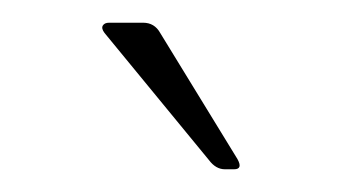

<svg xmlns="http://www.w3.org/2000/svg" viewBox="-20 -723 301 169"><path d="M186 -574H178Q170 -574 164 -582L72 -694Q69 -698 70.5 -700.5Q72 -703 76 -703H106Q116 -703 121 -694L189 -583Q194 -574 186 -574Z"/></svg>

Font: Rajdhani Light
Style: Regular
Weight: 300
Designer: Satya Rajpurohit, Jyotish Sonowal
Foundry: Indian Type Foundry
Version: Version 1.201;PS 1.0;hotconv 1.0.78;makeotf.lib2.5.61930; tt